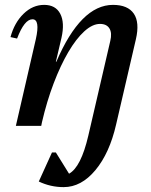

<svg xmlns="http://www.w3.org/2000/svg" viewBox="-20 -516 618 787"><path d="M45 0 127 -356Q145 -437 113 -437Q80 -437 50 -358L23 -364Q39 -423 76.5 -459.5Q114 -496 161 -496Q208 -496 227 -459.5Q246 -423 232 -361L209 -263H211Q311 -496 443 -496Q504 -496 528.5 -460Q553 -424 537 -355L456 -6Q429 112 371 181.5Q313 251 241 251Q187 251 139 228L193 109H209L263 196Q312 169 342 40L432 -348Q440 -381 428.5 -399.5Q417 -418 390 -418Q359 -418 325.5 -387.5Q292 -357 260 -302.5Q228 -248 200 -174.5Q172 -101 152 -15L149 0Z"/></svg>

Font: Platypi
Style: Italic
Weight: 400
Italic angle: -13°
Designer: David Sargent
Foundry: Bolt Cutter Type
Version: Version 1.200; ttfautohint (v1.8.4.7-5d5b)